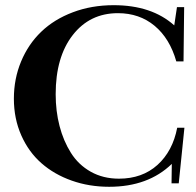

<svg xmlns="http://www.w3.org/2000/svg" viewBox="-20 -696 745 729"><path d="M394.5 13.2Q318.4 13.2 252.2 -10.3Q186 -33.7 137.5 -76.2Q88.9 -118.7 60.8 -182.1Q32.7 -245.6 32.7 -321.3Q32.7 -397 60.1 -462.6Q87.4 -528.3 136.5 -575.4Q185.5 -622.6 256.6 -649.4Q327.6 -676.3 411.6 -676.3Q556.2 -676.3 641.6 -599.6L651.9 -668.9H679.2L676.8 -462.9H649.4Q624.5 -550.3 566.9 -598.1Q509.3 -646 427.7 -646Q320.8 -646 256.1 -562.7Q191.4 -479.5 191.4 -338.4Q191.4 -273.9 206.1 -217.5Q220.7 -161.1 249.3 -115.7Q277.8 -70.3 324.7 -43.9Q371.6 -17.6 431.6 -17.6Q520 -17.6 577.9 -69.8Q635.7 -122.1 652.8 -210.9H680.2L658.7 0H631.3L632.3 -73.7Q542.5 13.2 394.5 13.2Z"/></svg>

Font: Elstob SemiBold
Style: Regular
Weight: 600
Designer: Peter S. Baker
Version: Version 1.015